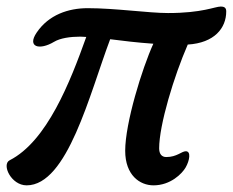

<svg xmlns="http://www.w3.org/2000/svg" viewBox="-34 -555 703 580"><path d="M46.4 4.9C169.9 4.9 236.8 -272 298.8 -436.5C336.9 -431.6 380.9 -426.3 429.2 -422.9C395 -347.7 344.2 -183.1 344.2 -99.6C344.2 -25.4 388.7 4.9 429.7 4.9C481 4.9 516.1 -30.3 526.9 -49.3C538.6 -69.8 543.9 -98.1 527.3 -98.1C514.6 -98.1 500.5 -80.6 468.3 -80.6C454.6 -80.6 446.8 -89.8 446.8 -106.9C446.8 -177.7 491.7 -325.2 533.2 -420.4C613.8 -425.3 649.4 -470.2 649.4 -520.5C649.4 -531.2 644 -535.2 632.8 -535.2C615.2 -535.2 577.6 -515.6 473.6 -515.6C415 -515.6 314 -530.3 231 -530.3C172.9 -530.3 113.3 -510.7 76.7 -456.5C46.9 -412.6 85.4 -402.3 129.4 -428.7C147.9 -439.9 178.7 -444.3 208.5 -444.3C213.9 -444.3 220.2 -443.8 226.6 -443.4C177.7 -306.6 107.9 -128.4 -4.9 -70.8C-29.8 -58.1 -0.5 4.9 46.4 4.9Z"/></svg>

Font: Courgette
Style: Regular
Weight: 400
Designer: Karolina Lach
Foundry: Karolina Lach
Version: Version 1.002